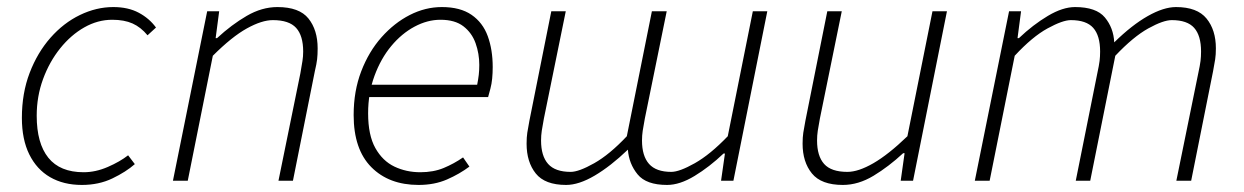

<svg xmlns="http://www.w3.org/2000/svg" viewBox="-20 -512 3524 544"><path d="M212 12Q160 12 122 -10Q84 -32 63 -74.5Q42 -117 42 -178Q42 -248 64 -305.5Q86 -363 123 -405Q160 -447 206.5 -469.5Q253 -492 301 -492Q343 -492 373 -476Q403 -460 422 -434L398 -412Q379 -435 355.5 -445.5Q332 -456 298 -456Q257 -456 219 -434.5Q181 -413 150.5 -375Q120 -337 102 -288Q84 -239 84 -184Q84 -106 117 -65Q150 -24 217 -24Q251 -24 285.5 -39Q320 -54 343 -72L362 -47Q337 -25 298.5 -6.5Q260 12 212 12Z M470 0 567 -480H601L591 -404H595Q636 -442 679 -467Q722 -492 766 -492Q828 -492 854 -459.5Q880 -427 880 -375Q880 -357 878.5 -344Q877 -331 872 -310L810 0H769L831 -304Q835 -327 837 -339.5Q839 -352 839 -366Q839 -411 819 -433Q799 -455 753 -455Q722 -455 679.5 -431.5Q637 -408 583 -354L512 0Z M1166 12Q1082 12 1032 -38.5Q982 -89 982 -186Q982 -254 1003.5 -310Q1025 -366 1061 -406.5Q1097 -447 1141 -469.5Q1185 -492 1232 -492Q1284 -492 1316 -470Q1348 -448 1362 -409.5Q1376 -371 1376 -322Q1376 -305 1374.5 -289.5Q1373 -274 1369.5 -261Q1366 -248 1363 -237H1015L1022 -272H1332Q1335 -287 1336.5 -300Q1338 -313 1338 -328Q1338 -360 1327.5 -389.5Q1317 -419 1293 -437.5Q1269 -456 1228 -456Q1191 -456 1154.5 -436.5Q1118 -417 1088.5 -381.5Q1059 -346 1041 -297Q1023 -248 1023 -191Q1023 -129 1043.5 -92.5Q1064 -56 1097.5 -40Q1131 -24 1171 -24Q1208 -24 1237 -36Q1266 -48 1292 -66L1310 -40Q1282 -19 1246.5 -3.5Q1211 12 1166 12Z M1584 12Q1524 12 1498 -20.5Q1472 -53 1472 -105Q1472 -123 1474 -136Q1476 -149 1480 -170L1542 -480H1583L1521 -176Q1517 -155 1515 -141.5Q1513 -128 1513 -114Q1513 -70 1533 -47.5Q1553 -25 1597 -25Q1620 -25 1663.5 -49.5Q1707 -74 1756 -126L1827 -480H1869L1807 -176Q1803 -155 1801 -141.5Q1799 -128 1799 -114Q1799 -70 1819 -47.5Q1839 -25 1882 -25Q1905 -25 1948.5 -49.5Q1992 -74 2042 -126L2113 -480H2154L2058 0H2023L2034 -77H2030Q1990 -39 1948 -13.5Q1906 12 1870 12Q1811 12 1786.5 -18Q1762 -48 1759 -88Q1710 -41 1665 -14.5Q1620 12 1584 12Z M2368 12Q2307 12 2280.5 -20.5Q2254 -53 2254 -105Q2254 -123 2256 -136Q2258 -149 2262 -170L2324 -480H2365L2303 -176Q2299 -155 2297 -141.5Q2295 -128 2295 -114Q2295 -70 2315 -47.5Q2335 -25 2381 -25Q2412 -25 2454.5 -49.5Q2497 -74 2551 -126L2622 -480H2663L2567 0H2532L2543 -78H2539Q2498 -40 2455 -14Q2412 12 2368 12Z M2742 0 2839 -480H2873L2863 -404H2867Q2907 -442 2949 -467Q2991 -492 3026 -492Q3086 -492 3110.5 -462.5Q3135 -433 3137 -392Q3187 -441 3232 -466.5Q3277 -492 3312 -492Q3372 -492 3398.5 -459.5Q3425 -427 3425 -375Q3425 -357 3423 -344Q3421 -331 3417 -310L3355 0H3313L3375 -304Q3380 -327 3381.5 -339.5Q3383 -352 3383 -366Q3383 -411 3363.5 -433Q3344 -455 3300 -455Q3276 -455 3233.5 -431.5Q3191 -408 3140 -354L3069 0H3028L3089 -304Q3094 -327 3095.5 -339.5Q3097 -352 3097 -366Q3097 -411 3077.5 -433Q3058 -455 3014 -455Q2991 -455 2948 -431.5Q2905 -408 2855 -354L2784 0Z"/></svg>

Font: Source Sans 3 Light
Style: Italic
Weight: 300
Italic angle: -11°
Designer: Paul D. Hunt
Foundry: Adobe
Version: Version 3.046;hotconv 1.0.118;makeotfexe 2.5.65603